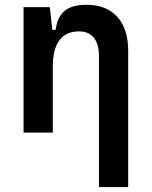

<svg xmlns="http://www.w3.org/2000/svg" viewBox="-20 -547 626 792"><path d="M388.2 224.6V-317.4Q388.2 -365.2 366.9 -391.4Q345.7 -417.5 306.6 -417.5Q197.8 -417.5 197.8 -271.5V0H77.1V-517.6H185.5L195.8 -423.8H209.5Q215.8 -476.1 246.1 -501.7Q276.4 -527.3 336.9 -527.3Q418.9 -527.3 463.9 -477.5Q508.8 -427.7 508.8 -336.9V224.6Z"/></svg>

Font: CaskaydiaCove NFP SemiBold
Style: Regular
Weight: 600
Designer: Aaron Bell
Foundry: Saja Typeworks
Version: Version 2111.001; VTT 6.35;Nerd Fonts 3.1.1